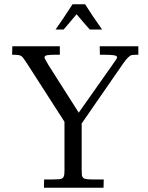

<svg xmlns="http://www.w3.org/2000/svg" viewBox="-20 -885 699 905"><path d="M341.1 -817.9 280 -745.8H241.9Q273.4 -789.8 322 -865H381.1Q416.7 -808.6 461.2 -745.8H403.1Q389.2 -761 369.1 -784.7Q349.1 -808.3 341.1 -817.9ZM37.1 -627 38.1 -667H262V-627H241.9Q212.6 -627 201.3 -624.6Q189.9 -622.3 189.9 -614Q189.9 -609.4 208 -579.1L351.1 -354L525.9 -602.1Q532 -612.3 532 -614Q532 -622.3 516.8 -624.6Q501.7 -627 467 -627H450.9L450 -667H632.1V-627H627Q600.3 -627 594.6 -623Q588.9 -619.1 583.5 -614Q575 -606.2 560.1 -585L365 -303V-85Q365 -58.3 367.3 -54Q369.6 -49.6 372.8 -46.4Q376 -43.2 379.8 -42.4Q383.5 -41.5 390.4 -40.5Q398.7 -39.1 424.1 -39.1H469L468 0H187L188 -39.1H228Q264.9 -39.1 271.4 -43.3Q277.8 -47.6 279.3 -50.5Q280.8 -53.5 282.2 -58.6Q283.9 -65.2 283.9 -83V-311L120.1 -565.9Q95.9 -603.8 88.3 -613.2Q80.6 -622.6 70.8 -624.8Q61 -627 37.1 -627Z"/></svg>

Font: Linden Hill
Style: Regular
Weight: 400
Version: Version 1.202